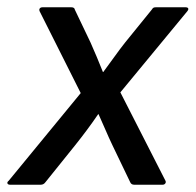

<svg xmlns="http://www.w3.org/2000/svg" viewBox="-39 -508 538 528"><path d="M-11 0Q-17 0 -18.5 -3.5Q-20 -7 -15 -11L183 -252L70 -477Q68 -482 70.5 -485Q73 -488 78 -488H157Q166 -488 167 -481L210 -391Q219 -371 227.5 -350.5Q236 -330 244 -310H245Q260 -330 275 -351Q290 -372 305 -391L378 -481Q381 -486 383.5 -487Q386 -488 390 -488H471Q477 -488 478.5 -485Q480 -482 476 -477L292 -254L416 -11Q418 -7 415.5 -3.5Q413 0 408 0H330Q322 0 319 -7L270 -109Q260 -130 251 -151Q242 -172 232 -194H231Q216 -172 200 -150.5Q184 -129 168 -109L86 -7Q81 0 73 0Z"/></svg>

Font: Sofia Sans Semi Condensed Medium
Style: Italic
Weight: 500
Italic angle: -9°
Version: Version 4.100